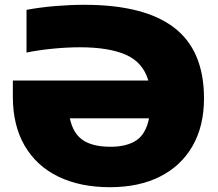

<svg xmlns="http://www.w3.org/2000/svg" viewBox="-20 -770 908 800"><path d="M438 10Q314 10 223.2 -34Q132.5 -78 83 -162.5Q33.5 -247 33.5 -367.5V-434.5H598Q575.5 -511 504 -542Q432.5 -573 313.5 -573Q260 -573 200.8 -567.2Q141.5 -561.5 90.5 -551V-729Q147.5 -739.5 210.2 -744.8Q273 -750 331.5 -750Q582 -750 706 -654.5Q830 -559 830 -360Q830 -245 782.5 -162Q735 -79 647.2 -34.5Q559.5 10 438 10ZM440.5 -158.5Q507.5 -158.5 547.5 -184.8Q587.5 -211 601 -277H271Q284.5 -213.5 325.5 -186Q366.5 -158.5 440.5 -158.5Z"/></svg>

Font: Encode Sans Semi Expanded Black
Style: Regular
Weight: 900
Width: 6
Designer: Multiple Designers
Foundry: Impallari Type
Version: Version 3.000; ttfautohint (v1.8.3) -l 8 -r 50 -G 200 -x 14 